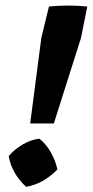

<svg xmlns="http://www.w3.org/2000/svg" viewBox="-20 -682 341 706"><path d="M301 -658 278 -543 178 -228H91L132 -543L160 -658Q231 -665 301 -658ZM125 -172Q149 -153 166.5 -122.5Q184 -92 191 -59Q140 -6 76 5Q23 -44 12 -108Q33 -133 64 -151Q95 -169 125 -172Z"/></svg>

Font: Piazzolla
Style: Bold Italic
Weight: 700
Italic angle: -11.3°
Designer: Juan Pablo del Peral
Foundry: Huerta Tipografica
Version: Version 1.330